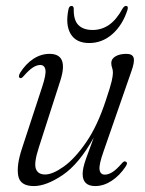

<svg xmlns="http://www.w3.org/2000/svg" viewBox="-20 -619 488 647"><path d="M403 -74.5Q412.5 -71.5 403.5 -58Q383 -27 356 -9.5Q329 8 301 8Q258.5 8 258.5 -33Q258.5 -52 269.5 -83.2Q280.5 -114.5 296 -155.5Q246.5 -66.5 191.2 -29.2Q136 8 94 8Q48 8 41.5 -26.5Q35 -61 54 -118.5L122.5 -327.5Q136 -368.5 133 -384.2Q130 -400 115.5 -400Q104.5 -400 91.5 -392Q78.5 -384 60 -363Q52 -353.5 48 -356Q39.5 -359 48 -374Q66.5 -403.5 92.2 -420.5Q118 -437.5 147 -437.5Q212 -437.5 183.5 -348L110.5 -121Q94 -70 100.8 -50.5Q107.5 -31 132 -31Q157.5 -31 195 -57.8Q232.5 -84.5 270.5 -139.8Q308.5 -195 336.5 -280.5Q352 -326.5 356.2 -345Q360.5 -363.5 360.5 -373.5Q360.5 -383.5 357.8 -390.5Q355 -397.5 355 -407Q355 -420.5 369 -429Q383 -437.5 406 -437.5Q427 -437.5 430.5 -423.5Q434 -409.5 422.5 -378L329 -109Q313 -64 315.5 -47.2Q318 -30.5 333.5 -30.5Q344.5 -30.5 358 -38.5Q371.5 -46.5 391.5 -69.5Q398.5 -77.5 403 -74.5ZM292 -518Q322.5 -518 347.2 -535Q372 -552 393 -590Q398.5 -599 404.5 -599Q413.5 -599 409.5 -585.5Q393 -534.5 358.8 -504.2Q324.5 -474 280.5 -474Q236.5 -474 218.2 -504.5Q200 -535 210.5 -586.5Q212.5 -599 221 -599Q228 -599 228.5 -590Q227.5 -551.5 244 -534.8Q260.5 -518 292 -518Z"/></svg>

Font: Fraunces 144pt S050 Light
Style: Italic
Weight: 300
Italic angle: -16°
Version: Version 1.000; ttfautohint (v1.8.3)